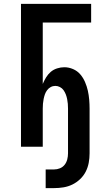

<svg xmlns="http://www.w3.org/2000/svg" viewBox="-20 -755 540 988"><path d="M215 213V117H258Q274 117 288.5 111Q303 105 312.5 93Q322 81 326 65.5Q330 50 330 34V-196Q330 -209 329 -221Q328 -233 325.5 -245.5Q323 -258 318.5 -269.5Q314 -281 307 -291Q300 -301 288.5 -307Q277 -313 265 -313Q252 -313 241 -307Q230 -301 222.5 -291Q215 -281 211 -269.5Q207 -258 204.5 -245.5Q202 -233 201 -221Q200 -209 200 -196V0H88V-735H449V-639H200V-323Q207 -340 217 -356.5Q227 -373 241 -385Q255 -397 273.5 -403Q292 -409 311 -409Q334 -409 356 -399.5Q378 -390 393 -372.5Q408 -355 417.5 -333Q427 -311 432 -288.5Q437 -266 439 -242.5Q441 -219 441 -196V34Q441 59 436.5 83Q432 107 421 128.5Q410 150 392 167Q374 184 352.5 194.5Q331 205 307 209Q283 213 258 213Z"/></svg>

Font: Iosevka Curly
Style: Bold
Weight: 700
Monospace: yes
Designer: Belleve Invis
Foundry: Belleve Invis
Version: Version 22.1.2; ttfautohint (v1.8.4)